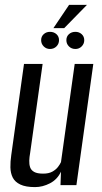

<svg xmlns="http://www.w3.org/2000/svg" viewBox="-20 -756 416 784"><path d="M123 8Q85 8 63 -2.5Q41 -13 32 -31Q23 -49 22.5 -72.5Q22 -96 26 -123L78 -495H154L103 -131Q100 -115 99.5 -100Q99 -85 103 -73Q107 -61 119.5 -54Q132 -47 156 -47Q179 -47 193.5 -55Q208 -63 216.5 -74Q225 -85 229 -94L285 -495H361L292 0H227L229 -55Q214 -23 184 -7.5Q154 8 123 8ZM184 -556Q169 -556 158.5 -566.5Q148 -577 148 -592Q148 -607 158.5 -616.5Q169 -626 184 -626Q200 -626 210.5 -616.5Q221 -607 221 -592Q221 -577 210.5 -566.5Q200 -556 184 -556ZM288 -556Q272 -556 261.5 -566.5Q251 -577 251 -592Q251 -607 261.5 -616.5Q272 -626 288 -626Q303 -626 313.5 -616.5Q324 -607 324 -592Q324 -577 313.5 -566.5Q303 -556 288 -556ZM198 -641 262 -736H335L242 -641Z"/></svg>

Font: Alumni Sans Medium
Style: Italic
Weight: 500
Italic angle: -8°
Designer: Robert E. Leuschke
Foundry: Robert E. Leuschke
Version: Version 1.016